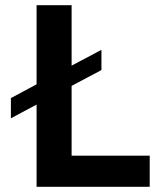

<svg xmlns="http://www.w3.org/2000/svg" viewBox="-20 -720 616 740"><path d="M256 -120H557V0H121V-317L22 -264V-342L121 -395V-700H256V-467L371 -528V-450L256 -389Z"/></svg>

Font: Gontserrat Medium
Style: Regular
Weight: 500
Designer: Julieta Ulanovsky
Foundry: Julieta Ulanovsky
Version: Version 6.001